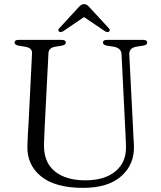

<svg xmlns="http://www.w3.org/2000/svg" viewBox="-20 -893 778 929"><path d="M585 -289 568 -631.5Q566.5 -660.5 530 -667L498 -672Q486 -674.5 482 -678.2Q478 -682 478 -687Q478 -700 497.5 -700H673Q692 -700 692 -687Q692 -681.5 688 -677.8Q684 -674 672 -672L642.5 -667.5Q621 -664 613 -654.2Q605 -644.5 605.5 -630L623 -287.5Q624 -263 625.2 -239.2Q626.5 -215.5 628 -190.5Q632 -99.5 568.2 -41.8Q504.5 16 381.5 16Q247.5 16 178.5 -39.8Q109.5 -95.5 112.5 -188.5Q113 -211 115.2 -249.8Q117.5 -288.5 119.5 -321.5L135 -635.5Q136.5 -661.5 100.5 -667L70.5 -672Q50.5 -676 50.5 -686.5Q50.5 -700 70 -700H279Q298.5 -700 298.5 -686.5Q298.5 -676 278.5 -672L248 -667Q216 -662 214.5 -636.5L198.5 -324.5Q194.5 -249 193 -197.5Q190 -110 243.8 -65.2Q297.5 -20.5 393 -20.5Q487 -20.5 540 -65.2Q593 -110 589.5 -189Q588.5 -223 587.2 -246.2Q586 -269.5 585 -289ZM286.5 -742.5Q274 -734.5 266.5 -740Q257 -746.5 267.5 -757L358.5 -856Q366 -864 372.2 -868.5Q378.5 -873 387.5 -873Q395.5 -873 401.5 -868.5Q407.5 -864 414.5 -856L506 -757Q516 -746.5 507 -740Q499.5 -734.5 487 -742.5L386.5 -810.5Z"/></svg>

Font: Fraunces 9pt Light
Style: Regular
Weight: 300
Version: Version 1.000;[0bf87f6ff]